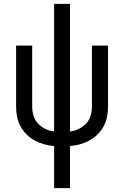

<svg xmlns="http://www.w3.org/2000/svg" viewBox="-20 -755 640 990"><path d="M259 215V-2Q233 -4 207.5 -11Q182 -18 159 -30.5Q136 -43 117 -62Q98 -81 85.5 -104Q73 -127 68 -153Q63 -179 63 -205V-520H146V-205Q146 -181 153 -158Q160 -135 176 -118Q192 -101 213.5 -90.5Q235 -80 259 -77V-735H341V-77Q365 -80 386.5 -90.5Q408 -101 424 -118Q440 -135 447 -158Q454 -181 454 -205V-520H537V-205Q537 -179 532 -153Q527 -127 514.5 -104Q502 -81 483 -62Q464 -43 441 -30.5Q418 -18 392.5 -11Q367 -4 341 -2V215Z"/></svg>

Font: R Plex Mono
Style: Regular
Weight: 400
Monospace: yes
Designer: Belleve Invis
Foundry: Belleve Invis
Version: Version 31.8.0